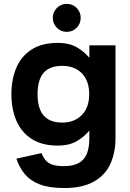

<svg xmlns="http://www.w3.org/2000/svg" viewBox="-20 -732 667 982"><path d="M276.3 -512.7Q332.3 -512.7 370.8 -491.2Q409.3 -469.7 437 -436.3V-500H570.7V-26.3Q570.7 49.7 544 107.2Q517.3 164.7 459.5 197.2Q401.7 229.7 308 229.7Q232.3 229.7 184.2 211.3Q136 193 107.7 159.5Q79.3 126 63.7 79.7L192.3 51Q201.3 73.3 213.8 88Q226.3 102.7 248 110.2Q269.7 117.7 308 117.7Q355 117.7 383.7 101.3Q412.3 85 424.7 53.2Q437 21.3 437 -26.3V-64Q409.3 -30.7 370.8 -9Q332.3 12.7 276.3 12.7Q194.3 12.7 141.5 -21.7Q88.7 -56 63.5 -115.5Q38.3 -175 38.3 -250Q38.3 -326 63.5 -385.3Q88.7 -444.7 141.5 -478.7Q194.3 -512.7 276.3 -512.7ZM172 -250Q172 -205 184.5 -172.7Q197 -140.3 225 -122.7Q253 -105 298.3 -105Q339.3 -105 370.2 -122Q401 -139 418.7 -171.2Q436.3 -203.3 436.3 -250Q436.3 -297.7 418.7 -329.8Q401 -362 370.2 -378.7Q339.3 -395.3 298.3 -395.3Q253 -395.3 225 -378Q197 -360.7 184.5 -328.3Q172 -296 172 -250ZM321.3 -569Q292 -569 271 -590Q250 -611 250 -641Q250 -670.3 271 -691.3Q292 -712.3 321.3 -712.3Q351.3 -712.3 372 -691.3Q392.7 -670.3 392.7 -641Q392.7 -611 372 -590Q351.3 -569 321.3 -569Z"/></svg>

Font: Nata Sans
Style: Regular
Weight: 400
Designer: Daniel Uzquiano Cruz
Version: Version 1.001